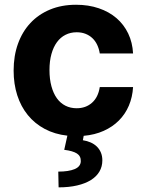

<svg xmlns="http://www.w3.org/2000/svg" viewBox="-20 -573 627 823"><path d="M306.1 -552.6Q359.4 -552.6 403.4 -537.6Q447.4 -522.7 479.2 -495.4Q511 -468 529.5 -429.5Q547.9 -391 550.4 -343.8H407.7Q404.5 -364 396.5 -380.9Q388.5 -397.7 375.9 -409.6Q363.3 -421.5 346.4 -428.1Q329.5 -434.7 308.6 -434.7Q282.3 -434.7 260.8 -423.8Q239.3 -413 224.1 -392.2Q208.8 -371.4 200.5 -341.4Q192.1 -311.4 192.1 -272.7Q192.1 -233.7 200.5 -203.1Q208.8 -172.6 223.9 -151.6Q239 -130.7 260.5 -119.9Q282 -109 308.6 -109Q347.7 -109 374.3 -132.5Q400.9 -155.9 407.7 -199.9H550.4Q547.9 -156.6 532.3 -120Q516.7 -83.5 489.5 -56.3Q462.4 -29.1 424.4 -12.1Q386.4 5 338.8 9.2L335.2 28.1Q353.3 30.9 368.6 37.6Q383.9 44.4 395.1 55.2Q406.2 66.1 412.5 81Q418.7 95.9 418.7 114.3Q418.7 141 406.2 162.3Q393.8 183.6 369.7 198.7Q345.5 213.8 310.7 221.9Q275.9 230.1 231.2 230.1L229.8 162.6Q274.5 162.6 300.1 151.8Q325.6 141 326.3 118.3Q327.1 96.2 309.8 85Q292.6 73.9 255.3 69.2L268.8 8.5Q214.5 2.5 171.7 -20.4Q128.9 -43.3 99.3 -79.7Q69.6 -116.1 54 -164.6Q38.4 -213.1 38.4 -270.6Q38.4 -333.5 57 -385.3Q75.6 -437.1 110.3 -474.3Q144.9 -511.4 194.4 -532Q244 -552.6 306.1 -552.6Z"/></svg>

Font: Cannonade
Style: Bold
Weight: 700
Designer: Rasmus Andersson
Foundry: rsms
Version: Version 3.012;git-f93a4a705